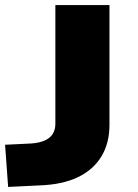

<svg xmlns="http://www.w3.org/2000/svg" viewBox="-26 -725 543 756"><path d="M6 11 -6 -155 96 -160Q128 -162 149.5 -171.5Q171 -181 181.5 -197.5Q192 -214 192 -237V-705H405V-233Q405 -161 373 -108.5Q341 -56 280 -27Q219 2 130 5Z"/></svg>

Font: Nunito Sans 10pt Expanded Black
Style: Regular
Weight: 900
Width: 7
Designer: Vernon Adams
Foundry: Vernon Adams
Version: Version 3.101;gftools[0.9.27]